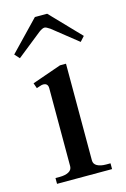

<svg xmlns="http://www.w3.org/2000/svg" viewBox="-109 -749 527 802"><g transform="rotate(-15 154.0 -348.5)"><path d="M2 -568 126 -697H179L303 -568L284 -547L176 -633Q160 -644 153 -644Q144 -644 129 -633L21 -547ZM35 -25H53Q77 -25 92 -33Q107 -41 107 -57V-394Q107 -416 86 -416Q80 -416 70.5 -412.5Q61 -409 57 -408L49 -431L175 -475H201V-57Q201 -41 215.5 -33Q230 -25 254 -25H273V0H35Z"/></g></svg>

Font: TavirajRegular
Style: Regular
Weight: 400
Designer: Katatrad Team
Foundry: CadsonDemak
Version: Version 1.000